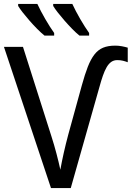

<svg xmlns="http://www.w3.org/2000/svg" viewBox="-20 -951 666 971"><path d="M573.2 -647Q555.7 -647 542.7 -637.9Q529.8 -628.9 519.5 -611.3Q509.3 -593.8 500.5 -568.6Q491.7 -543.5 482.9 -511.2L337.9 0H237.8L0 -713.9H96.2L240.2 -261.2Q254.4 -216.8 265.6 -174.1Q276.9 -131.3 285.2 -92.8Q292 -130.9 302.2 -176.8Q312.5 -222.7 325.2 -270L394 -520Q409.2 -575.2 424.1 -613.3Q439 -651.4 457.5 -675.3Q476.1 -699.2 501.2 -709.7Q526.4 -720.2 563 -720.2Q580.1 -720.2 596.7 -717Q613.3 -713.9 626 -710V-636.2Q614.7 -640.6 601.8 -643.8Q588.9 -647 573.2 -647ZM430.7 -771H381.8Q364.7 -784.7 345 -804.9Q325.2 -825.2 306.4 -846.7Q287.6 -868.2 272.2 -887.9Q256.8 -907.7 249 -920.9V-931.2H345.7Q353.5 -914.1 363.8 -894.5Q374 -875 385.5 -855.2Q397 -835.4 408.7 -816.9Q420.4 -798.3 430.7 -784.2ZM253.9 -771H205.1Q188 -784.7 168 -804.9Q147.9 -825.2 129.2 -846.7Q110.4 -868.2 95 -887.9Q79.6 -907.7 71.8 -920.9V-931.2H168.9Q176.8 -914.1 187 -894.5Q197.3 -875 208.7 -855.2Q220.2 -835.4 231.9 -816.9Q243.7 -798.3 253.9 -784.2Z"/></svg>

Font: Genotype
Style: Regular
Weight: 400
Foundry: Ascender Corporation
Version: Version 1.00